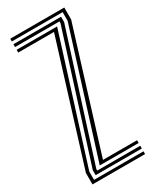

<svg xmlns="http://www.w3.org/2000/svg" viewBox="-204 -859 750 918"><g transform="rotate(-30 170.5 -400.0)"><path d="M93.2 -61.2 306 -737.2V-784.8H25.5V-800H323.8V-734.2L119.8 -76.5H308V-61.2ZM17.8 0V-63L223 -723.5H25.5V-738.8H249L35.2 -60.8V-15.2H308V0ZM53 -30.8V-58.2L270.8 -744.5V-754H25.5V-769.5H288.5V-740.2L70.5 -55V-46H308V-30.8Z"/></g></svg>

Font: Big Shoulders Inline Text Thin Medium
Style: Regular
Weight: 500
Version: Version 2.002